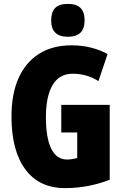

<svg xmlns="http://www.w3.org/2000/svg" viewBox="-20 -957 633 987"><path d="M295 -418H544V-33Q434 10 314 10Q182 10 110.5 -86Q39 -182 39 -359Q39 -474 75.5 -555.5Q112 -637 181 -680.5Q250 -724 347 -724Q403 -724 450.5 -711.5Q498 -699 533 -679L486 -540Q427 -578 353 -578Q285 -578 250.5 -520Q216 -462 216 -354Q216 -248 243.5 -192.5Q271 -137 324 -137Q350 -137 377 -145V-276H295ZM329 -937Q374 -937 394.5 -915.5Q415 -894 415 -852Q415 -768 329 -768Q243 -768 243 -852Q243 -895 263.5 -916Q284 -937 329 -937Z"/></svg>

Font: Noto Sans Thai Looped ExtraCondensed Black
Style: Regular
Weight: 900
Width: 2
Designer: Sasikarn Vongin, Ben Mitchell
Foundry: The Fontpad Ltd
Version: Version 1.001; ttfautohint (v1.8.4.7-5d5b)